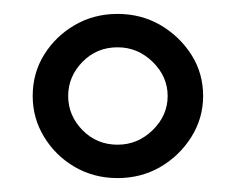

<svg xmlns="http://www.w3.org/2000/svg" viewBox="-20 -686 339 276"><path d="M27 -548Q27 -581 43.5 -607.5Q60 -634 87.5 -650Q115 -666 149 -666Q183 -666 210.5 -650Q238 -634 255 -607.5Q272 -581 272 -548Q272 -516 255 -489Q238 -462 210.5 -446Q183 -430 149 -430Q115 -430 87.5 -446Q60 -462 43.5 -489Q27 -516 27 -548ZM78 -548Q78 -520 98.5 -499Q119 -478 149 -478Q178 -478 199.5 -499Q221 -520 221 -548Q221 -576 199.5 -597Q178 -618 149 -618Q119 -618 98.5 -597Q78 -576 78 -548Z"/></svg>

Font: Buenard
Style: Regular
Weight: 400
Version: Version 2.000